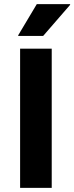

<svg xmlns="http://www.w3.org/2000/svg" viewBox="-20 -911 360 931"><path d="M77.5 0V-675H230.8V0ZM68.3 -736.7V-740L158.3 -890.8H320V-887.5L189.2 -736.7Z"/></svg>

Font: Funnel Sans ExtraBold
Style: Regular
Weight: 800
Version: Version 1.000; Beta; Release 5; Build 24; ttfautohint (v1.8.